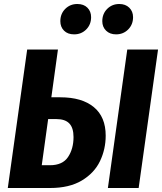

<svg xmlns="http://www.w3.org/2000/svg" viewBox="-20 -941 811 961"><path d="M509 -262Q509 -194 480.5 -134.5Q452 -75 389.5 -37.5Q327 0 230 0H19L116 -693H270L237 -454H282Q390 -454 449.5 -405Q509 -356 509 -262ZM617 -693H771L674 0H520ZM348 -255Q348 -301 327 -323Q306 -345 262 -345H221L189 -114H230Q293 -114 320.5 -155Q348 -196 348 -255ZM282 -835Q282 -872 306.5 -896.5Q331 -921 367 -921Q399 -921 417.5 -902.5Q436 -884 436 -855Q436 -818 411.5 -793.5Q387 -769 351 -769Q319 -769 300.5 -787.5Q282 -806 282 -835ZM492 -835Q492 -872 516.5 -896.5Q541 -921 577 -921Q608 -921 627 -902.5Q646 -884 646 -855Q646 -818 621.5 -793.5Q597 -769 561 -769Q530 -769 511 -787.5Q492 -806 492 -835Z"/></svg>

Font: Fira Sans Condensed
Style: Bold Italic
Weight: 700
Width: 3
Italic angle: -8°
Designer: Carrois Corporate & Edenspiekermann AG
Foundry: Carrois Corporate GbR & Edenspiekermann AG
Version: Version 4.203